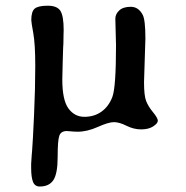

<svg xmlns="http://www.w3.org/2000/svg" viewBox="-20 -475 663 686"><path d="M257.3 -4.4 243.7 -4.9 230.5 -5.9 218.8 -6.8Q197.8 -6.8 191.9 10Q186 26.9 186 85.9Q186 145 170.9 168.2Q155.8 191.4 122.1 191.4Q104.5 191.4 97.9 174.8Q91.3 158.2 91.3 124.5V110.4Q91.3 105 93.3 79.6L94.7 63.5Q97.2 33.7 101.6 -63Q106 -159.7 106 -238.8Q106 -317.9 98.9 -356.7Q91.8 -395.5 91.8 -403.3Q91.8 -434.6 104.5 -444.6Q117.2 -454.6 150.6 -454.6Q184.1 -454.6 195.8 -436.3Q207.5 -418 207.5 -367.2L207 -351.6Q206.5 -335.9 206.5 -319.8L205.6 -304.2L204.1 -255.9Q202.6 -208.5 202.6 -191.4Q202.6 -117.2 224.6 -87.4Q246.6 -57.6 281.5 -57.6Q316.4 -57.6 342.3 -75.9Q368.2 -94.2 381.3 -128.2Q394.5 -162.1 394.5 -313L392.1 -408.2Q392.1 -424.8 406 -437.7Q419.9 -450.7 447.3 -450.7Q474.6 -450.7 489.7 -422.4Q499.5 -404.3 499.5 -337.4L494.6 -181.2Q494.6 -133.8 502 -114.5Q509.3 -95.2 526.6 -74.2Q543.9 -53.2 543.9 -43.7Q543.9 -34.2 527.3 -23.4Q510.7 -12.7 484.4 -12.7Q458 -12.7 432.1 -25.6Q406.2 -38.6 387 -38.6Q367.7 -38.6 329.6 -21.5Q291.5 -4.4 257.3 -4.4Z"/></svg>

Font: Averia Serif
Style: Regular
Weight: 500
Version: Version 1.0